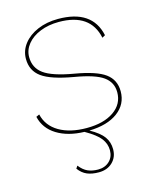

<svg xmlns="http://www.w3.org/2000/svg" viewBox="-108 -584 696 861"><g transform="rotate(-15 239.5 -154.0)"><path d="M251 10Q296 35 314 60Q332 85 332 118Q332 155 307.5 178.5Q283 202 244 202Q212 202 189.5 192.5Q167 183 150 160L158 148Q176 171 196.5 180Q217 189 244 189Q276 189 296.5 169.5Q317 150 317 119Q317 89 298 64Q279 39 228 10Q152 8 101 -23.5Q50 -55 37 -111L52 -118Q65 -63 115.5 -33.5Q166 -4 243 -4Q322 -4 369 -36.5Q416 -69 416 -124Q416 -170 378.5 -197Q341 -224 246 -240Q143 -258 101 -288.5Q59 -319 59 -374Q59 -412 83 -443Q107 -474 149 -492Q191 -510 244 -510Q402 -510 429 -385L415 -377Q390 -496 244 -496Q196 -496 157.5 -480.5Q119 -465 97 -438Q75 -411 75 -378Q75 -328 114 -299.5Q153 -271 251 -254Q351 -237 391.5 -207Q432 -177 432 -124Q432 -64 383.5 -28Q335 8 251 10Z"/></g></svg>

Font: Work Sans Hairline
Style: Regular
Weight: 400
Designer: Wei Huang
Foundry: Wei Huang
Version: Version 1.032